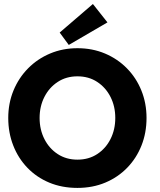

<svg xmlns="http://www.w3.org/2000/svg" viewBox="-20 -908 782 940"><path d="M173.9 -330.5Q173.9 -273.6 197.4 -227.2Q220.9 -180.9 262.6 -153.7Q304.3 -126.4 359.1 -126.4Q414.4 -126.4 456 -153.7Q497.6 -180.9 521 -227.2Q544.4 -273.6 544.4 -330.5Q544.4 -387.4 521 -433.5Q497.6 -479.6 456 -506.9Q414.4 -534.3 359.1 -534.3Q304.3 -534.3 262.6 -506.9Q220.9 -479.6 197.4 -433.5Q173.9 -387.4 173.9 -330.5ZM20.4 -330.5Q20.4 -402.5 46 -464.8Q71.6 -527 117.6 -573.5Q163.5 -620 225.3 -646Q287.1 -672 359.1 -672Q432.2 -672 493.9 -646Q555.6 -620 601.3 -573.5Q647.1 -527 672.2 -464.8Q697.4 -402.5 697.4 -330.5Q697.4 -258 672.8 -195.8Q648.1 -133.5 602.8 -86.8Q557.4 -40 495.5 -14Q433.6 12 359.1 12Q283.2 12 221 -14Q158.9 -40 114 -86.8Q69.1 -133.5 44.8 -195.8Q20.4 -258 20.4 -330.5ZM316.7 -688 272.2 -748.6 434.8 -888.4 506.1 -798.4Z"/></svg>

Font: League Spartan Extralight
Style: Regular
Weight: 200
Foundry: The League of Moveable Type
Version: Version 2.300; ttfautohint (v1.8.3)